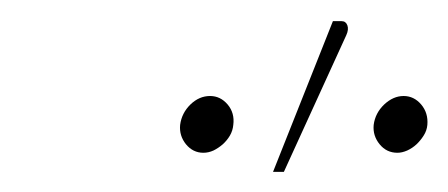

<svg xmlns="http://www.w3.org/2000/svg" viewBox="-20 -746 434 186"><path d="M394 -625Q393.5 -619.5 390.5 -614.8Q387.5 -610 383.5 -606.2Q379.5 -602.5 374.5 -600.2Q369.5 -598 365 -598Q354.5 -598 347.8 -606.2Q341 -614.5 342 -625Q343.5 -636.5 352.2 -644.8Q361 -653 371 -653Q381 -653 388 -644.8Q395 -636.5 394 -625ZM206 -625Q205.5 -619.5 202.8 -614.8Q200 -610 195.8 -606.2Q191.5 -602.5 186.8 -600.2Q182 -598 177 -598Q167 -598 160.2 -606.2Q153.5 -614.5 154.5 -625Q156 -636.5 164.5 -644.8Q173 -653 183.5 -653Q193.5 -653 200.5 -644.8Q207.5 -636.5 206 -625ZM244.5 -579.5 302.5 -725.5H311Q315 -725.5 316.5 -721.5Q318 -717.5 315.5 -712L255 -579.5Z"/></svg>

Font: Lato Hairline
Style: Italic
Weight: 100
Italic angle: -7°
Designer: Lukasz Dziedzic
Foundry: tyPoland Lukasz Dziedzic
Version: Version 2.007; 2014-02-27